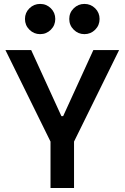

<svg xmlns="http://www.w3.org/2000/svg" viewBox="-20 -945 626 965"><path d="M233.9 0V-233.4L7.3 -693.4H136.7L288.6 -361.3H297.4L449.2 -693.4H578.6L352.1 -233.4V0ZM181.6 -773.4Q150.4 -773.4 127.9 -795.7Q105.5 -817.9 105.5 -849.6Q105.5 -881.3 127.9 -903.3Q150.4 -925.3 181.6 -925.3Q213.4 -925.3 235.6 -903.3Q257.8 -881.3 257.8 -849.6Q257.8 -817.9 235.6 -795.7Q213.4 -773.4 181.6 -773.4ZM404.3 -773.4Q373 -773.4 350.6 -795.7Q328.1 -817.9 328.1 -849.6Q328.1 -881.3 350.6 -903.3Q373 -925.3 404.3 -925.3Q436 -925.3 458.3 -903.3Q480.5 -881.3 480.5 -849.6Q480.5 -817.9 458.3 -795.7Q436 -773.4 404.3 -773.4Z"/></svg>

Font: CaskaydiaCove NFP SemiBold
Style: Regular
Weight: 600
Designer: Aaron Bell
Foundry: Saja Typeworks
Version: Version 2111.001; VTT 6.35;Nerd Fonts 3.1.1